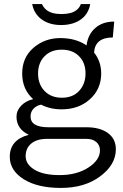

<svg xmlns="http://www.w3.org/2000/svg" viewBox="-20 -677 605 943"><path d="M167 -316Q167 -368 198.5 -400.5Q230 -433 283 -433Q338 -433 369 -400Q400 -369 400 -316Q400 -265 369 -231Q338 -197 284 -197Q231 -197 199 -230Q167 -263 167 -316ZM106 90Q106 51 133.5 28Q161 5 211 5H404Q436 5 453.5 21Q471 37 471 61Q471 109 414 146Q357 183 273 183Q193 183 149.5 156.5Q106 130 106 90ZM121 -15Q28 10 28 93Q28 160 96 203Q164 246 279 246Q396 246 472 189Q549 132 549 56Q549 5 510 -23.5Q471 -52 404 -52H218Q130 -52 130 -105Q130 -128 145 -143.5Q160 -159 182 -163Q226 -140 283 -140Q366 -140 421 -189Q477 -239 477 -316Q477 -375 442 -419Q447 -493 534 -493L541 -571Q484 -571 448 -539.5Q412 -508 405 -454Q352 -490 276 -490Q200 -490 144 -442Q89 -394 89 -316Q89 -238 143 -190Q107 -182 84 -158Q61 -134 61 -104Q61 -44 121 -15ZM280 -554Q212 -554 171 -593Q145 -619 138 -657H186Q194 -640 206 -630Q231 -608 281 -608Q332 -608 355 -627Q371 -639 377 -657H423Q421 -644 417 -634Q408 -610 391 -593Q350 -554 280 -554Z"/></svg>

Font: Karla Neue
Style: Regular
Weight: 400
Designer: Jonathan Pinhorn
Foundry: PYRS Fontlab Ltd. / Made with FontLab
Version: Version 1.000;PS 001.001;hotconv 1.0.56